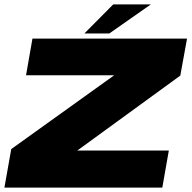

<svg xmlns="http://www.w3.org/2000/svg" viewBox="-39 -850 871 870"><path d="M-19 0H696.5L726 -168H311.5L778 -507.5L808.5 -675H108L79 -509H478.5L12 -174.5ZM343.5 -698.5H456.5L644.5 -830H474Z"/></svg>

Font: Anybody Expanded Black
Style: Italic
Weight: 900
Width: 7
Italic angle: -10°
Version: Version 1.113;gftools[0.9.25]